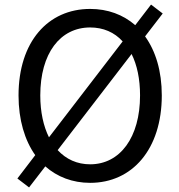

<svg xmlns="http://www.w3.org/2000/svg" viewBox="-20 -786 782 839"><path d="M555 -550C579 -502 592 -441 592 -369C592 -186 505 -68 374 -68C317 -68 269 -90 232 -130ZM194 -186C170 -234 156 -297 156 -369C156 -553 243 -666 374 -666C431 -666 480 -645 516 -605ZM691 -727 640 -766 571 -676C518 -722 451 -747 374 -747C190 -747 61 -604 61 -369C61 -262 88 -173 134 -108L56 -6L107 33L178 -59C230 -13 297 13 374 13C558 13 687 -134 687 -369C687 -476 660 -563 614 -627Z"/></svg>

Font: Source Han Sans KR Regular
Style: Regular
Weight: 400
Designer: Ryoko NISHIZUKA (kana & ideographs); Paul D. Hunt (Latin, Greek & Cyrillic); Wenlong ZHANG (bopomofo); Sandoll Communica
Foundry: Adobe Systems Incorporated
Version: Version 1.004;PS 1.004;hotconv 1.0.82;makeotf.lib2.5.63406